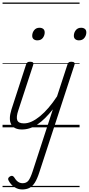

<svg xmlns="http://www.w3.org/2000/svg" viewBox="-20 -1000 698 1508"><path d="M154 488Q122 488 94 470Q66 452 49 421Q43 411 44 403Q45 395 56 387Q67 380 75 381Q83 382 90 391Q104 415 120.5 427Q137 439 158 439Q187 439 203 419Q219 399 237 344L395 -141Q364 -102 334 -72.5Q304 -43 274.5 -23Q245 -3 214.5 7Q184 17 152 17Q121 17 99.5 6.5Q78 -4 67.5 -24Q57 -44 57.5 -73Q58 -102 70 -140L185 -494Q190 -506 196 -510.5Q202 -515 216 -515Q233 -515 239 -509Q245 -503 241 -491L124 -134Q106 -81 115.5 -56Q125 -31 168 -31Q198 -31 229.5 -45.5Q261 -60 294.5 -87.5Q328 -115 361.5 -154Q395 -193 428 -243L510 -494Q514 -506 520.5 -510.5Q527 -515 540 -515Q556 -515 562.5 -509Q569 -503 565 -491L289 353Q272 406 253 435.5Q234 465 210 476.5Q186 488 154 488ZM273 -683Q256 -683 244.5 -692Q233 -701 233 -719Q233 -743 248 -762.5Q263 -782 290 -782Q308 -782 319.5 -773Q331 -764 331 -745Q331 -722 316.5 -702.5Q302 -683 273 -683ZM600 -683Q583 -683 571.5 -692Q560 -701 560 -719Q560 -743 575 -762.5Q590 -782 617 -782Q635 -782 646.5 -773Q658 -764 658 -745Q658 -722 643 -702.5Q628 -683 600 -683ZM0 460H605V470H0ZM0 -20H605V0H0ZM0 -505H605V-500H0ZM0 -980H605V-970H0Z"/></svg>

Font: Playwrite NO Guides
Style: Regular
Weight: 400
Designer: Veronika Burian, José Scaglione
Foundry: TypeTogether
Version: Version 1.003